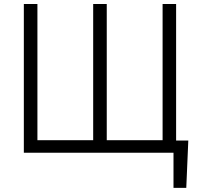

<svg xmlns="http://www.w3.org/2000/svg" viewBox="-20 -747 987 939"><path d="M163 -727.3V-61.4H435.7V-727.3H502.1V-61.4H775.2V-727.3H841.3V-59.7H900.9L891 171.9H828.5V0H96.6V-727.3Z"/></svg>

Font: Inter P Light
Style: Regular
Weight: 300
Designer: Rasmus Andersson
Foundry: rsms
Version: Version 3.018;git-588b23468